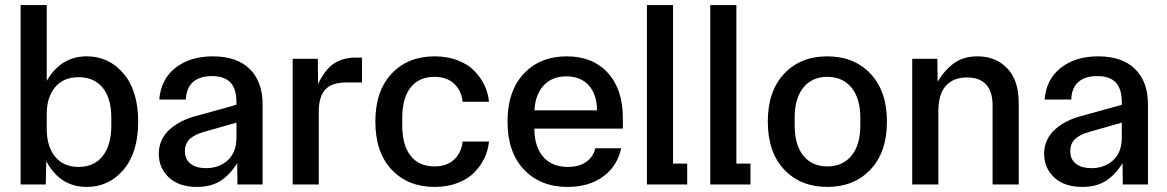

<svg xmlns="http://www.w3.org/2000/svg" viewBox="-20 -734 4645 764"><path d="M325.2 9.8Q218.8 9.8 164.1 -92.8L162.1 0H62V-713.9H166V-412.1Q222.2 -509.8 325.2 -509.8Q413.1 -509.8 471.4 -441.4Q529.8 -373 529.8 -250Q529.8 -127 471.4 -58.6Q413.1 9.8 325.2 9.8ZM166 -220.2Q166 -151.4 199.2 -110.6Q232.4 -69.8 293 -69.8Q354 -69.8 388.4 -112.8Q422.9 -155.8 422.9 -234.9V-265.1Q422.9 -343.3 388.7 -385Q354.5 -426.8 293 -426.8Q232.4 -426.8 199.2 -387Q166 -347.2 166 -280.8Z M763.7 9.8Q692.4 9.8 652.1 -27.8Q611.8 -65.4 611.8 -122.1Q611.8 -152.3 624 -177.7Q636.2 -203.1 657.2 -220.9Q678.2 -238.8 702.4 -251Q726.6 -263.2 754.9 -271L920.9 -316.9V-326.2Q920.9 -380.9 896.7 -406Q872.6 -431.2 822.8 -431.2Q774.4 -431.2 747.8 -407.5Q721.2 -383.8 719.7 -337.9H613.8Q620.1 -418.9 678.5 -464.4Q736.8 -509.8 826.7 -509.8Q922.9 -509.8 973.9 -459.2Q1024.9 -408.7 1024.9 -318.8V0H924.8L923.8 -85Q895 -38.1 857.2 -14.2Q819.3 9.8 763.7 9.8ZM715.8 -132.8Q715.8 -100.1 738.3 -82.5Q760.7 -64.9 799.8 -64.9Q852.5 -64.9 886.7 -96.7Q920.9 -128.4 920.9 -186V-246.1L791 -209Q753.4 -198.7 734.6 -180.4Q715.8 -162.1 715.8 -132.8Z M1144.5 0V-500H1244.6L1245.6 -399.9Q1273.4 -457.5 1308.8 -481.2Q1344.2 -504.9 1396.5 -504.9H1420.4V-405.8H1357.4Q1300.8 -405.8 1274.7 -377.9Q1248.5 -350.1 1248.5 -290V0Z M1709.5 9.8Q1603.5 9.8 1538.6 -58.8Q1473.6 -127.4 1473.6 -250Q1473.6 -372.6 1538.6 -441.2Q1603.5 -509.8 1709.5 -509.8Q1759.3 -509.8 1800 -494.4Q1840.8 -479 1866.7 -452.9Q1892.6 -426.8 1907.5 -395.3Q1922.4 -363.8 1925.8 -329.1H1820.8Q1816.4 -373 1787.4 -400.6Q1758.3 -428.2 1708.5 -428.2Q1647.5 -428.2 1614 -386Q1580.6 -343.8 1580.6 -265.1V-234.9Q1580.6 -156.2 1614 -114Q1647.5 -71.8 1708.5 -71.8Q1758.3 -71.8 1787.4 -99.4Q1816.4 -127 1820.8 -170.9H1925.8Q1922.4 -136.2 1907.5 -104.7Q1892.6 -73.2 1866.7 -47.1Q1840.8 -21 1800 -5.6Q1759.3 9.8 1709.5 9.8Z M2238.3 9.8Q2130.4 9.8 2064.9 -59.3Q1999.5 -128.4 1999.5 -250Q1999.5 -371.6 2064.2 -440.7Q2128.9 -509.8 2235.4 -509.8Q2338.4 -509.8 2398.4 -444.3Q2458.5 -378.9 2458.5 -263.2V-222.2H2106.4Q2106.4 -150.4 2141.4 -110.1Q2176.3 -69.8 2239.3 -69.8Q2285.2 -69.8 2313.5 -90.6Q2341.8 -111.3 2348.6 -144H2451.7Q2437 -73.7 2380.6 -32Q2324.2 9.8 2238.3 9.8ZM2106.4 -294.9H2355.5Q2355.5 -357.4 2323.2 -393.8Q2291 -430.2 2233.4 -430.2Q2177.2 -430.2 2143.8 -394.5Q2110.4 -358.9 2106.4 -294.9Z M2554.2 0V-713.9H2658.2V-83H2714.4V0Z M2806.2 0V-713.9H2910.2V-83H2966.3V0Z M3443.8 -59.3Q3378.4 9.8 3272 9.8Q3165.5 9.8 3100.3 -59.3Q3035.2 -128.4 3035.2 -250Q3035.2 -371.6 3100.3 -440.7Q3165.5 -509.8 3272 -509.8Q3378.4 -509.8 3443.8 -440.7Q3509.3 -371.6 3509.3 -250Q3509.3 -128.4 3443.8 -59.3ZM3142.1 -234.9Q3142.1 -156.7 3176.8 -114.3Q3211.4 -71.8 3272 -71.8Q3333 -71.8 3368.2 -114.5Q3403.3 -157.2 3403.3 -234.9V-265.1Q3403.3 -342.8 3368.2 -385.5Q3333 -428.2 3272 -428.2Q3211.4 -428.2 3176.8 -385.7Q3142.1 -343.3 3142.1 -265.1Z M3609.9 0V-500H3710L3710.9 -409.2Q3739.7 -456.5 3777.1 -483.2Q3814.5 -509.8 3869.6 -509.8Q3942.4 -509.8 3988 -462.2Q4033.7 -414.6 4033.7 -324.2V0H3929.7V-314.9Q3929.7 -369.1 3904.1 -397.5Q3878.4 -425.8 3827.6 -425.8Q3773.4 -425.8 3743.7 -392.6Q3713.9 -359.4 3713.9 -291V0Z M4286.6 9.8Q4215.3 9.8 4175 -27.8Q4134.8 -65.4 4134.8 -122.1Q4134.8 -152.3 4147 -177.7Q4159.2 -203.1 4180.2 -220.9Q4201.2 -238.8 4225.3 -251Q4249.5 -263.2 4277.8 -271L4443.8 -316.9V-326.2Q4443.8 -380.9 4419.7 -406Q4395.5 -431.2 4345.7 -431.2Q4297.4 -431.2 4270.8 -407.5Q4244.1 -383.8 4242.7 -337.9H4136.7Q4143.1 -418.9 4201.4 -464.4Q4259.8 -509.8 4349.6 -509.8Q4445.8 -509.8 4496.8 -459.2Q4547.9 -408.7 4547.9 -318.8V0H4447.8L4446.8 -85Q4418 -38.1 4380.1 -14.2Q4342.3 9.8 4286.6 9.8ZM4238.8 -132.8Q4238.8 -100.1 4261.2 -82.5Q4283.7 -64.9 4322.8 -64.9Q4375.5 -64.9 4409.7 -96.7Q4443.8 -128.4 4443.8 -186V-246.1L4314 -209Q4276.4 -198.7 4257.6 -180.4Q4238.8 -162.1 4238.8 -132.8Z"/></svg>

Font: TASA Orbiter Deck Medium
Style: Regular
Weight: 500
Designer: Weizhong Zhang
Version: Version 1.000;Glyphs 3.1.2 (3151)